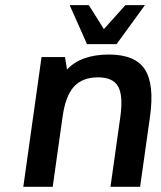

<svg xmlns="http://www.w3.org/2000/svg" viewBox="-20 -720 620 740"><path d="M238.3 -452.1Q292.5 -509.8 399.9 -509.8Q500.5 -509.8 538.1 -452.9Q575.7 -396 558.1 -270L520 0H405.8L443.8 -270Q455.1 -351.1 435.3 -386.5Q415.5 -421.9 358.4 -421.9Q297.4 -421.9 264.9 -386Q232.4 -350.1 221.2 -270L183.1 0H69.8L140.1 -500H230.5ZM429.2 -549.8H315.4L248.5 -700.2H322.3L380.4 -607.9L463.4 -700.2H538.6Z"/></svg>

Font: Fivo Sans Med
Style: Regular
Weight: 450
Designer: Alexander Slobzheninov
Foundry: Alexander Slobzheninov
Version: 1.0